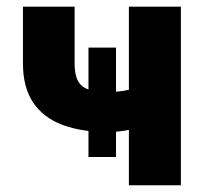

<svg xmlns="http://www.w3.org/2000/svg" viewBox="-20 -548 602 568"><path d="M323.2 -407.2V-83.5H241.7V-407.2ZM515.1 -528.3V0H361.3V-528.3ZM439.5 -306.2V-187.5Q426.3 -179.7 401.4 -172.9Q376.5 -166 349.4 -161.6Q322.3 -157.2 300.8 -157.2Q221.7 -157.2 165 -178.5Q108.4 -199.7 78.1 -244.6Q47.9 -289.6 47.9 -360.8V-528.3H200.7V-360.8Q200.7 -327.1 210.7 -308.6Q220.7 -290 242.7 -283Q264.6 -275.9 300.8 -275.9Q324.2 -275.9 346.4 -279.5Q368.7 -283.2 391.4 -290Q414.1 -296.9 439.5 -306.2Z"/></svg>

Font: Roboto ExtraBold
Style: Regular
Weight: 800
Designer: Christian Robertson
Foundry: Google
Version: Version 3.009; 2024